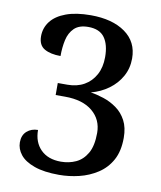

<svg xmlns="http://www.w3.org/2000/svg" viewBox="-83 -790 724 866"><g transform="rotate(10 279.5 -357.0)"><path d="M246 10Q177 10 132.5 -6Q88 -22 67.5 -48Q47 -74 47 -104Q47 -137 67.5 -155Q88 -173 118 -173Q118 -117 151.5 -83.5Q185 -50 244 -50Q281 -50 312.5 -64.5Q344 -79 363.5 -113Q383 -147 383 -206Q383 -267 338 -304.5Q293 -342 212 -342H169V-397H213Q257 -397 289.5 -415.5Q322 -434 340.5 -468Q359 -502 359 -549Q359 -606 336 -638Q313 -670 261 -670Q219 -670 197 -648.5Q175 -627 167.5 -593Q160 -559 160 -519Q114 -519 86 -535Q58 -551 58 -592Q58 -630 81 -660Q104 -690 150 -707Q196 -724 263 -724Q362 -724 421 -682Q480 -640 480 -564Q480 -519 459.5 -482Q439 -445 403.5 -419Q368 -393 323 -381Q351 -377 383 -366.5Q415 -356 443 -336Q471 -316 488 -284Q505 -252 505 -205Q505 -144 482.5 -103Q460 -62 421.5 -37Q383 -12 337.5 -1Q292 10 246 10Z"/></g></svg>

Font: Noto Serif Bengali SemiBold
Style: Regular
Weight: 600
Version: Version 2.003